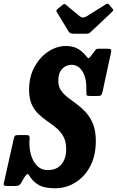

<svg xmlns="http://www.w3.org/2000/svg" viewBox="-70 -1018 643 1056"><path d="M250.5 -574Q250.5 -542.5 265.5 -520.8Q280.5 -499 304 -481Q327.5 -463 353.8 -443.8Q380 -424.5 403.5 -398.5Q427 -372.5 442 -335Q457 -297.5 457 -242.5Q457 -161.5 426 -103.2Q395 -45 344 -13.8Q293 17.5 234 17.5Q170 17.5 138.2 -3.5Q106.5 -24.5 91.5 -51.5Q83 -64.5 78.2 -60Q73.5 -55.5 62.5 -40.5L44.5 -9Q39 -1 32.5 2Q26 5 13.5 5H-30Q-43.5 5 -47.5 1.8Q-51.5 -1.5 -48.5 -13L6 -256Q8 -267 12.2 -271Q16.5 -275 28.5 -275H75.5Q86 -275 89.5 -271.8Q93 -268.5 93 -259Q88.5 -211.5 99 -171.5Q109.5 -131.5 133.2 -107Q157 -82.5 192.5 -82.5Q241.5 -82.5 267.8 -114Q294 -145.5 294 -197.5Q294 -239 279.2 -266.2Q264.5 -293.5 241.2 -313Q218 -332.5 192 -350.2Q166 -368 142.8 -389.8Q119.5 -411.5 104.8 -443.5Q90 -475.5 90 -523.5Q90 -597.5 120.5 -651.5Q151 -705.5 197 -735.2Q243 -765 291 -765Q334 -765 360 -748.8Q386 -732.5 403.5 -710Q413.5 -697 417.5 -697.8Q421.5 -698.5 434 -715L450 -736.5Q455.5 -743.5 458.5 -746.8Q461.5 -750 473.5 -750H521.5Q536 -750 539.8 -746Q543.5 -742 540.5 -729L493.5 -511Q490 -497 484.8 -493.5Q479.5 -490 464 -490H428Q407.5 -490 406.2 -495.8Q405 -501.5 405 -517.5Q407.5 -586 384.5 -623.8Q361.5 -661.5 324.5 -661.5Q292.5 -661.5 271.5 -638.8Q250.5 -616 250.5 -574ZM307.5 -844.5 242.5 -951.5Q236 -961 247 -969L274 -991Q281.5 -997 284.5 -996.2Q287.5 -995.5 294 -990.5L368 -929Q385 -915 407 -928.5L512.5 -994.5Q520 -999 523.5 -997.8Q527 -996.5 531.5 -990.5L548 -971Q553 -965 552.8 -961.8Q552.5 -958.5 545.5 -952L430 -843Q424 -837 418.8 -834.8Q413.5 -832.5 402 -832.5H336Q323 -832.5 317.2 -835.5Q311.5 -838.5 307.5 -844.5Z"/></svg>

Font: Besley* Condensed
Style: Bold Italic
Weight: 700
Width: 3
Italic angle: -13°
Designer: Owen Earl
Foundry: indestructible type*
Version: Version 3.000; ttfautohint (v1.8.3)